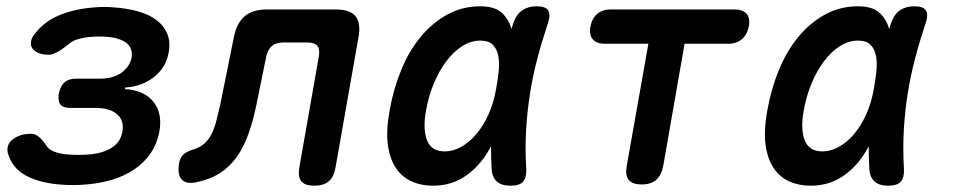

<svg xmlns="http://www.w3.org/2000/svg" viewBox="-20 -580 3040 610"><path d="M95 -478Q124 -514 173 -533.5Q222 -553 287 -557Q299 -558 311 -558Q323 -558 336 -557Q382 -554 418 -544Q454 -534 477.5 -516Q501 -498 511.5 -472.5Q522 -447 516 -414Q508 -366 469.5 -335.5Q431 -305 378 -302L377 -297Q439 -293 468 -256Q497 -219 486 -160Q479 -123 458.5 -93Q438 -63 406 -41.5Q374 -20 333 -8Q292 4 242 7Q227 8 211.5 8Q196 8 181 7Q113 3 68.5 -19Q24 -41 9 -82Q2 -97 4 -110.5Q6 -124 16 -133.5Q26 -143 42 -149Q58 -155 78 -155Q87 -155 93 -152Q99 -149 104.5 -144.5Q110 -140 114.5 -134Q119 -128 125 -121Q133 -106 151.5 -98.5Q170 -91 198 -89Q213 -88 228.5 -88Q244 -88 259 -89Q305 -92 334 -110Q363 -128 369 -162Q375 -197 352 -217Q329 -237 285 -237H205Q181 -237 172 -248Q163 -259 167 -283Q172 -307 185 -318.5Q198 -330 222 -330H297Q338 -330 364.5 -348Q391 -366 398 -396Q403 -427 381.5 -443.5Q360 -460 319 -463Q307 -464 295 -464Q283 -464 270 -463Q246 -461 227.5 -455.5Q209 -450 197 -439Q188 -432 180 -426Q172 -420 164.5 -416Q157 -412 150 -409Q143 -406 135 -406Q115 -406 101.5 -412Q88 -418 82 -427.5Q76 -437 79 -450.5Q82 -464 95 -478Z M723 -462Q732 -507 757.5 -528.5Q783 -550 829 -550H1046Q1092 -550 1109.5 -528.5Q1127 -507 1119 -462L1046 -48Q1041 -18 1024.5 -4Q1008 10 978 10Q949 10 937.5 -4Q926 -18 931 -48L993 -401Q997 -424 988 -434.5Q979 -445 957 -445H880Q857 -445 844 -434Q831 -423 826 -401L794 -244Q784 -196 769.5 -155Q755 -114 733 -82.5Q711 -51 679.5 -30.5Q648 -10 604 -1Q571 6 557 -10Q543 -26 549 -61Q552 -79 562.5 -89Q573 -99 597 -106Q618 -113 631.5 -126Q645 -139 654 -158Q663 -177 668 -199Q673 -221 679 -244Z M1355 10Q1319 10 1289 -3Q1259 -16 1239 -44.5Q1219 -73 1212.5 -118.5Q1206 -164 1218 -230Q1230 -298 1255 -358.5Q1280 -419 1317 -463.5Q1354 -508 1401.5 -534Q1449 -560 1506 -560Q1554 -560 1577 -537Q1597 -517 1605 -488Q1608 -497 1611 -507Q1621 -535 1639.5 -547.5Q1658 -560 1685 -560Q1713 -560 1721.5 -547Q1730 -534 1721 -507Q1702 -450 1687.5 -395Q1673 -340 1664 -283.5Q1655 -227 1651.5 -167.5Q1648 -108 1652 -42Q1653 -15 1641.5 -2.5Q1630 10 1602 10Q1574 10 1559 -3Q1544 -16 1542 -42Q1540 -80 1540 -115Q1531 -99 1522 -85Q1492 -41 1450.5 -15.5Q1409 10 1355 10ZM1393 -99Q1419 -99 1444.5 -113Q1470 -127 1492.5 -153Q1515 -179 1532 -216.5Q1549 -254 1557 -302Q1562 -329 1564.5 -355.5Q1567 -382 1563 -403Q1559 -424 1546 -437.5Q1533 -451 1506 -451Q1476 -451 1448.5 -433.5Q1421 -416 1398 -385.5Q1375 -355 1358 -314Q1341 -273 1333 -226Q1323 -168 1337 -133.5Q1351 -99 1393 -99Z M2040 -441H1901Q1875 -441 1863 -455.5Q1851 -470 1856 -496Q1861 -522 1877.5 -536Q1894 -550 1920 -550H2314Q2340 -550 2352 -536Q2364 -522 2359 -496Q2354 -470 2337 -455.5Q2320 -441 2294 -441H2155L2087 -52Q2081 -23 2064.5 -8.5Q2048 6 2019 6Q1989 6 1977.5 -8.5Q1966 -23 1971 -52Z M2555 10Q2519 10 2489 -3Q2459 -16 2439 -44.5Q2419 -73 2412.5 -118.5Q2406 -164 2418 -230Q2430 -298 2455 -358.5Q2480 -419 2517 -463.5Q2554 -508 2601.5 -534Q2649 -560 2706 -560Q2754 -560 2777 -537Q2797 -517 2805 -488Q2808 -497 2811 -507Q2821 -535 2839.5 -547.5Q2858 -560 2885 -560Q2913 -560 2921.5 -547Q2930 -534 2921 -507Q2902 -450 2887.5 -395Q2873 -340 2864 -283.5Q2855 -227 2851.5 -167.5Q2848 -108 2852 -42Q2853 -15 2841.5 -2.5Q2830 10 2802 10Q2774 10 2759 -3Q2744 -16 2742 -42Q2740 -80 2740 -115Q2731 -99 2722 -85Q2692 -41 2650.5 -15.5Q2609 10 2555 10ZM2593 -99Q2619 -99 2644.5 -113Q2670 -127 2692.5 -153Q2715 -179 2732 -216.5Q2749 -254 2757 -302Q2762 -329 2764.5 -355.5Q2767 -382 2763 -403Q2759 -424 2746 -437.5Q2733 -451 2706 -451Q2676 -451 2648.5 -433.5Q2621 -416 2598 -385.5Q2575 -355 2558 -314Q2541 -273 2533 -226Q2523 -168 2537 -133.5Q2551 -99 2593 -99Z"/></svg>

Font: Maple Mono NL SemiBold
Style: Italic
Weight: 600
Italic angle: -10°
Monospace: yes
Designer: subframe7536
Version: Version 7.000